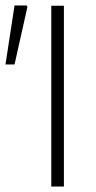

<svg xmlns="http://www.w3.org/2000/svg" viewBox="-38 -680 350 700"><path d="M149 0V-659H195V0ZM-18 -445 15 -660H59L62 -655L15 -445Z"/></svg>

Font: Source Sans 3 Light
Style: Regular
Weight: 300
Designer: Paul D. Hunt
Foundry: Adobe
Version: Version 3.052;hotconv 1.1.0;makeotfexe 2.6.0